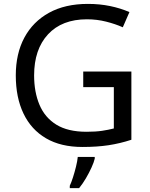

<svg xmlns="http://www.w3.org/2000/svg" viewBox="-20 -744 768 985"><path d="M407 -377H654V-27Q596 -8 537 1Q478 10 403 10Q292 10 216 -34.5Q140 -79 100.5 -161.5Q61 -244 61 -357Q61 -469 105 -551Q149 -633 231.5 -678.5Q314 -724 431 -724Q491 -724 544.5 -713Q598 -702 644 -682L610 -604Q572 -621 524.5 -633Q477 -645 426 -645Q298 -645 226.5 -568Q155 -491 155 -357Q155 -272 182.5 -206.5Q210 -141 269 -104.5Q328 -68 424 -68Q471 -68 504 -73Q537 -78 564 -85V-297H407ZM466 70Q462 88 449.5 115.5Q437 143 420.5 171Q404 199 386 221H338V209Q346 192 354.5 165.5Q363 139 370 110.5Q377 82 379 61H466Z"/></svg>

Font: Noto Sans Historical
Style: Regular
Weight: 400
Designer: Monotype Design Team
Foundry: Monotype Imaging Inc.
Version: Version 2.013; ttfautohint (v1.8.4.7-5d5b)